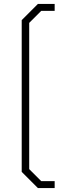

<svg xmlns="http://www.w3.org/2000/svg" viewBox="-20 -836 327 973"><path d="M90 35V-734L172 -816H257V-781H189L128 -720V21L189 82H257V117H172Z"/></svg>

Font: Chakra Petch ExtraLight
Style: Regular
Weight: 275
Designer: Katatrad Aksorn Co.,Ltd.
Foundry: Cadson Demak Co.,Ltd.
Version: Version 1.000; ttfautohint (v1.6)